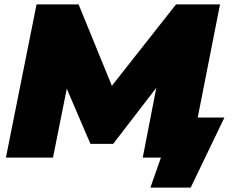

<svg xmlns="http://www.w3.org/2000/svg" viewBox="-20 -720 1073 877"><path d="M147 -700H339L491 -328L784 -700H985L847 0H632L694 -319L497 -63H393L285 -315L222 0H7ZM667 137 715 0H632L672 -183H1005L851 137Z"/></svg>

Font: Argentum Sans Black
Style: Italic
Weight: 900
Italic angle: -11°
Designer: Julieta Ulanovsky (font), Cristiano Sobral (main changes and remaster)
Foundry: Julieta Ulanovsky (font), Cristiano Sobral (main changes and remaster)
Version: Version 2.007;June 15, 2022;FontCreator 14.0.0.2814 64-bit; 